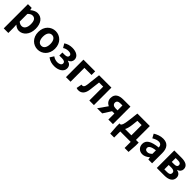

<svg xmlns="http://www.w3.org/2000/svg" viewBox="465 -2352 4345 4345"><g transform="rotate(45 2638.0 -179.5)"><path d="M79 215H226V45L221 -47C264 -8 311 14 360 14C483 14 598 -97 598 -289C598 -461 516 -574 378 -574C318 -574 260 -542 213 -502H210L199 -560H79ZM327 -107C297 -107 261 -118 226 -149V-395C264 -434 298 -453 336 -453C413 -453 447 -394 447 -287C447 -165 395 -107 327 -107Z M957 14C1097 14 1226 -94 1226 -280C1226 -466 1097 -574 957 -574C817 -574 688 -466 688 -280C688 -94 817 14 957 14ZM957 -106C881 -106 838 -174 838 -280C838 -385 881 -454 957 -454C1033 -454 1076 -385 1076 -280C1076 -174 1033 -106 957 -106Z M1492 14C1616 14 1736 -48 1736 -158C1736 -235 1692 -275 1624 -292V-297C1685 -317 1714 -368 1714 -416C1714 -525 1608 -574 1490 -574C1413 -574 1346 -554 1287 -514L1343 -420C1387 -449 1428 -460 1481 -460C1539 -460 1573 -439 1573 -400C1573 -359 1541 -337 1479 -337H1404V-239H1490C1557 -239 1592 -218 1592 -172C1592 -127 1542 -99 1478 -99C1434 -99 1382 -112 1335 -147L1276 -54C1347 -1 1416 14 1492 14Z M1855 0H2002V-444H2230V-560H1855Z M2261 14C2362 14 2421 -54 2439 -179C2451 -267 2461 -356 2471 -444H2603V0H2750V-560H2355C2342 -446 2330 -332 2316 -219C2307 -152 2284 -126 2251 -126C2240 -126 2232 -128 2224 -130L2199 2C2218 10 2237 14 2261 14Z M3212 0H3359V-560H3131C3002 -560 2901 -515 2901 -379C2901 -299 2946 -248 3006 -220L2851 0H3015L3138 -193H3139H3212ZM3150 -294C3083 -294 3046 -326 3046 -375C3046 -427 3083 -451 3150 -451H3212V-294Z M3681 -299 3697 -444H3833V-116H3631C3654 -158 3672 -217 3681 -299ZM3593 0H3927V195H4053L4067 -20V-116H3980V-560H3581L3554 -331C3534 -166 3513 -131 3485 -116H3452V-20L3467 195H3593Z M4309 14C4373 14 4429 -18 4478 -60H4482L4492 0H4612V-327C4612 -489 4539 -574 4397 -574C4309 -574 4229 -541 4163 -500L4216 -403C4268 -433 4318 -456 4370 -456C4439 -456 4463 -414 4466 -359C4240 -335 4143 -272 4143 -152C4143 -57 4209 14 4309 14ZM4357 -101C4314 -101 4283 -120 4283 -164C4283 -214 4329 -252 4466 -269V-156C4430 -121 4399 -101 4357 -101Z M4762 0H5006C5134 0 5236 -47 5236 -161C5236 -238 5188 -276 5120 -292V-297C5184 -315 5214 -362 5214 -414C5214 -522 5118 -560 4994 -560H4762ZM4905 -337V-461H4985C5047 -461 5073 -438 5073 -398C5073 -360 5047 -337 4982 -337ZM4905 -99V-239H4994C5062 -239 5093 -210 5093 -170C5093 -127 5064 -99 4997 -99Z"/></g></svg>

Font: Source Han Sans CN
Style: Bold
Weight: 700
Designer: Ryoko NISHIZUKA 西塚涼子 (kana, bopomofo & ideographs); Paul D. Hunt (Latin, Greek & Cyrillic); Sandoll Communications 산돌커뮤니
Foundry: Adobe
Version: Version 2.001;hotconv 1.0.107;makeotfexe 2.5.65593